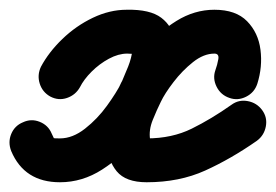

<svg xmlns="http://www.w3.org/2000/svg" viewBox="-64 -329 567 394"><path d="M100 -150Q91 -134 73.5 -128Q56 -122 39 -131Q23 -140 17.5 -157.5Q12 -175 20 -192Q36 -222 64 -249Q92 -276 126.5 -292.5Q161 -309 196 -309Q244 -310 267 -292.5Q290 -275 294 -246.5Q298 -218 289.5 -185Q281 -152 266 -121Q249 -83 217.5 -45Q186 -7 145.5 19Q105 45 59 45Q-14 45 -41 -19Q-41 -19 -41 -19Q-41 -19 -41 -19Q-48 -37 -41 -54Q-34 -71 -17 -78Q0 -86 17.5 -79Q35 -72 42 -55Q46 -46 46.5 -45.5Q47 -45 59 -45Q85 -45 110.5 -65Q136 -85 155.5 -112Q175 -139 185 -159Q192 -175 199 -192.5Q206 -210 208 -228Q208 -227 208 -227Q210 -222 214 -218Q215 -218 207.5 -218.5Q200 -219 197 -219Q179 -219 159.5 -208.5Q140 -198 124 -182Q108 -166 100 -150Q100 -150 100 -150Q100 -150 100 -150ZM464 -157Q458 -139 441 -130.5Q424 -122 407 -128Q389 -134 380.5 -151Q372 -168 378 -185Q382 -196 384 -207.5Q386 -219 376 -219Q354 -219 332 -201.5Q310 -184 292 -160.5Q274 -137 266 -120Q258 -104 249.5 -83Q241 -62 244 -43Q244 -41 244 -41Q241 -44 237 -45Q237 -45 237 -45Q289 -45 329.5 -65Q370 -85 411 -114Q411 -114 411 -114Q411 -114 411 -114Q426 -125 444.5 -121.5Q463 -118 474 -103Q485 -88 481.5 -69.5Q478 -51 463 -40Q410 -3 357 21Q304 45 237 45Q194 45 175.5 22.5Q157 0 156 -34Q155 -68 164 -102.5Q173 -137 185 -160Q203 -194 232 -228.5Q261 -263 298 -286Q335 -309 376 -309Q420 -309 443 -285.5Q466 -262 470.5 -227Q475 -192 464 -157Q464 -157 464 -157Q464 -157 464 -157Z"/></svg>

Font: FRB American Cursive Black
Style: Bold Italic
Weight: 900
Italic angle: -25°
Version: Version 2.0;Modular Font Editor K font №1